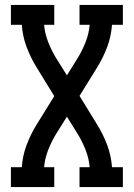

<svg xmlns="http://www.w3.org/2000/svg" viewBox="-20 -755 540 775"><path d="M24 0V-80H68Q71 -126 87.5 -170Q104 -214 129 -254L199 -367L129 -481Q104 -521 87.5 -565Q71 -609 68 -655H24V-735H199V-655H158Q161 -620 174 -586.5Q187 -553 205 -523L250 -451L295 -523Q313 -553 326 -586.5Q339 -620 342 -655H301V-735H476V-655H432Q429 -609 412.5 -565Q396 -521 371 -481L301 -368L371 -254Q396 -214 412.5 -170Q429 -126 432 -80H476V0H301V-80H342Q339 -115 326 -148.5Q313 -182 295 -212L250 -284L205 -212Q187 -182 174 -148.5Q161 -115 158 -80H199V0Z"/></svg>

Font: Iosevka Curly Slab Medium
Style: Regular
Weight: 500
Monospace: yes
Designer: Belleve Invis
Foundry: Belleve Invis
Version: Version 22.1.2; ttfautohint (v1.8.4)